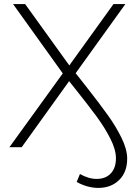

<svg xmlns="http://www.w3.org/2000/svg" viewBox="-20 -720 674 939"><path d="M287 -361 44 -700H103L319 -400L535 -700H593L350 -362L399 -300Q468 -212 508 -156Q548 -100 575 -44.5Q602 11 602 56Q602 122 562.5 160.5Q523 199 461 199Q408 199 355 170L371 131Q413 155 453 155Q496 155 521.5 128.5Q547 102 547 54Q547 12 520 -41.5Q493 -95 453 -149.5Q413 -204 346 -288L318 -323L86 0H26Z"/></svg>

Font: Goldbeck Next Light
Style: Regular
Weight: 300
Designer: Julieta Ulanovsky
Foundry: Julieta Ulanovsky
Version: Version 7.200